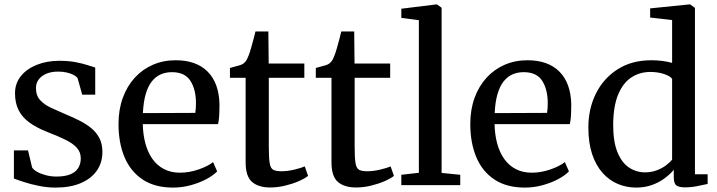

<svg xmlns="http://www.w3.org/2000/svg" viewBox="-20 -839 3250 870"><path d="M232 11Q194.5 11 157.2 3.5Q120 -4 89.8 -13.8Q59.5 -23.5 43 -30V-157.5H107L125.5 -80Q131.5 -70 148.2 -60.5Q165 -51 188 -45Q211 -39 235.5 -39Q274.5 -39 299 -49.2Q323.5 -59.5 334.8 -78.2Q346 -97 346 -121Q346 -149.5 328.2 -169.2Q310.5 -189 277 -205.5Q243.5 -222 195.5 -240.5Q147 -259.5 114 -283.2Q81 -307 64.5 -339.5Q48 -372 48 -416.5Q48 -461 74.5 -494Q101 -527 146.5 -545.2Q192 -563.5 248.5 -563.5Q291.5 -563.5 323.5 -557.2Q355.5 -551 377.2 -543.8Q399 -536.5 411.5 -533V-410H352.5L332 -483.5Q327.5 -492 314.5 -499Q301.5 -506 283.5 -510.2Q265.5 -514.5 245.5 -514.5Q215 -515 192 -505.8Q169 -496.5 156 -479.8Q143 -463 143 -440Q143 -406 161.8 -385.5Q180.5 -365 210 -351.2Q239.5 -337.5 272 -323.5Q304.5 -310 335.2 -295Q366 -280 390.5 -260.8Q415 -241.5 429.5 -214.8Q444 -188 444 -150.5Q444 -102 418.8 -65.8Q393.5 -29.5 346 -9.2Q298.5 11 232 11Z M764.5 11Q681.5 11 626.5 -25.5Q571.5 -62 544.2 -127Q517 -192 517 -276.5Q517 -342.5 536.5 -395.8Q556 -449 590.8 -487Q625.5 -525 672.8 -545.5Q720 -566 776 -566Q869 -566 920.5 -514.8Q972 -463.5 974.5 -367.5Q974.5 -337.5 973.2 -315.2Q972 -293 968 -276.5H627Q628 -228.5 639 -188.2Q650 -148 671 -118.5Q692 -89 723.2 -72.8Q754.5 -56.5 795.5 -56.5Q837.5 -56.5 880 -71.2Q922.5 -86 945.5 -104.5L964 -62.5Q946.5 -44 915 -27.2Q883.5 -10.5 844.5 0.2Q805.5 11 764.5 11ZM627.5 -326.5 865 -327.5Q866.5 -336.5 867.2 -349Q868 -361.5 868 -371Q868 -433 843 -472.5Q818 -512 759 -512Q731.5 -512 708.8 -502.2Q686 -492.5 668.5 -470.8Q651 -449 640.5 -413.5Q630 -378 627.5 -326.5Z M1204.5 10.5Q1151.5 10.5 1122.2 -14.5Q1093 -39.5 1093 -104V-486.5H1022V-531Q1031.5 -534 1043.5 -537Q1055.5 -540 1066 -543.2Q1076.5 -546.5 1081.5 -550Q1087.5 -554.5 1091.8 -559.5Q1096 -564.5 1099.5 -571.2Q1103 -578 1106.5 -587.5Q1111.5 -599.5 1117.5 -620.8Q1123.5 -642 1129.2 -663.2Q1135 -684.5 1137.5 -696.5H1196L1197.5 -551H1359V-486.5H1198V-175.5Q1198 -123.5 1202 -99.8Q1206 -76 1218.5 -69.5Q1231 -63 1255 -63Q1282.5 -63 1314 -70.5Q1345.5 -78 1361 -85L1376 -42Q1361 -30 1333.5 -18Q1306 -6 1272.2 2.2Q1238.5 10.5 1204.5 10.5Z M1593.5 10.5Q1540.5 10.5 1511.2 -14.5Q1482 -39.5 1482 -104V-486.5H1411V-531Q1420.5 -534 1432.5 -537Q1444.5 -540 1455 -543.2Q1465.5 -546.5 1470.5 -550Q1476.5 -554.5 1480.8 -559.5Q1485 -564.5 1488.5 -571.2Q1492 -578 1495.5 -587.5Q1500.5 -599.5 1506.5 -620.8Q1512.5 -642 1518.2 -663.2Q1524 -684.5 1526.5 -696.5H1585L1586.5 -551H1748V-486.5H1587V-175.5Q1587 -123.5 1591 -99.8Q1595 -76 1607.5 -69.5Q1620 -63 1644 -63Q1671.5 -63 1703 -70.5Q1734.5 -78 1750 -85L1765 -42Q1750 -30 1722.5 -18Q1695 -6 1661.2 2.2Q1627.5 10.5 1593.5 10.5Z M1878 -56V-747.5L1798.5 -758V-799.5L1957 -819H1960L1981 -804V-55.5L2065.5 -47V0H1798.5V-47Z M2358.5 11Q2275.5 11 2220.5 -25.5Q2165.5 -62 2138.2 -127Q2111 -192 2111 -276.5Q2111 -342.5 2130.5 -395.8Q2150 -449 2184.8 -487Q2219.5 -525 2266.8 -545.5Q2314 -566 2370 -566Q2463 -566 2514.5 -514.8Q2566 -463.5 2568.5 -367.5Q2568.5 -337.5 2567.2 -315.2Q2566 -293 2562 -276.5H2221Q2222 -228.5 2233 -188.2Q2244 -148 2265 -118.5Q2286 -89 2317.2 -72.8Q2348.5 -56.5 2389.5 -56.5Q2431.5 -56.5 2474 -71.2Q2516.5 -86 2539.5 -104.5L2558 -62.5Q2540.5 -44 2509 -27.2Q2477.5 -10.5 2438.5 0.2Q2399.5 11 2358.5 11ZM2221.5 -326.5 2459 -327.5Q2460.5 -336.5 2461.2 -349Q2462 -361.5 2462 -371Q2462 -433 2437 -472.5Q2412 -512 2353 -512Q2325.5 -512 2302.8 -502.2Q2280 -492.5 2262.5 -470.8Q2245 -449 2234.5 -413.5Q2224 -378 2221.5 -326.5Z M2862.5 11Q2819.5 11 2780.2 -5.2Q2741 -21.5 2710.8 -55.2Q2680.5 -89 2663.2 -140.2Q2646 -191.5 2646 -261.5Q2646 -346 2680.2 -415Q2714.5 -484 2778.5 -525Q2842.5 -566 2932 -566Q2958 -566 2982 -562.8Q3006 -559.5 3025.5 -554V-748L2926 -759.5V-801L3103 -819H3107.5L3129 -803V-49.5H3186.5V-5.5Q3166.5 -1 3139 4.5Q3111.5 10 3082.5 10Q3058.5 10 3045.8 1.8Q3033 -6.5 3033 -36.5V-69.5Q3016.5 -49.5 2991.2 -30.8Q2966 -12 2933.5 -0.5Q2901 11 2862.5 11ZM2903 -58Q2931 -58 2955.2 -67Q2979.5 -76 2997.5 -89.5Q3015.5 -103 3025.5 -116V-481.5Q3017.5 -494 2989.2 -503.5Q2961 -513 2927 -513Q2879.5 -513 2841.8 -488.8Q2804 -464.5 2781.8 -412.5Q2759.5 -360.5 2758.5 -276.5Q2758 -198.5 2777.5 -150.2Q2797 -102 2830 -80Q2863 -58 2903 -58Z"/></svg>

Font: Merriweather 28pt
Style: Regular
Weight: 400
Version: Version 2.100